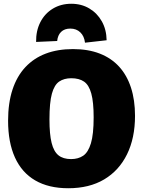

<svg xmlns="http://www.w3.org/2000/svg" viewBox="-20 -986 760 1021"><path d="M343 15Q239 15 167.5 -26.5Q96 -68 59.5 -148.5Q23 -229 23 -344Q23 -438 46.5 -509.5Q70 -581 115 -629Q160 -677 223.5 -701Q287 -725 368 -725Q449 -725 510.5 -701Q572 -677 613.5 -631.5Q655 -586 676.5 -520Q698 -454 698 -370Q698 -252 655.5 -165.5Q613 -79 534 -32Q455 15 343 15ZM358 -140Q396 -140 422.5 -158Q449 -176 463.5 -224Q478 -272 478 -362Q478 -443 465.5 -488.5Q453 -534 427 -552Q401 -570 359 -570Q321 -570 295 -552.5Q269 -535 256 -488Q243 -441 243 -351Q243 -272 254.5 -226Q266 -180 291 -160Q316 -140 358 -140ZM359 -966Q413 -966 455 -941Q497 -916 521.5 -872.5Q546 -829 547 -772L432 -759Q428 -794 407 -814Q386 -834 354 -834Q323 -834 305 -816.5Q287 -799 284 -768L172 -763Q171 -822 194.5 -868Q218 -914 261 -940Q304 -966 359 -966Z"/></svg>

Font: Bitter Thin Black
Style: Regular
Weight: 900
Version: Version 3.020